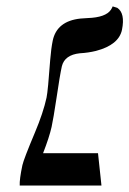

<svg xmlns="http://www.w3.org/2000/svg" viewBox="-20 -574 400 594"><path d="M124 -272Q128.4 -293 135.3 -388.7Q138.2 -424.3 143.1 -448.2Q155.8 -508.8 229 -516.6Q239.3 -517.6 251 -518.1Q307.1 -520 323.2 -543.9Q326.7 -549.3 328.6 -554.2Q328.6 -554.2 342.8 -549.8Q367.7 -533.2 357.4 -481.9Q347.7 -435.1 276.9 -416.5Q252.9 -410.6 227.1 -409.2Q180.2 -404.3 171.4 -369.1Q165 -340.3 154.8 -270.5Q145 -205.6 139.6 -181.2Q132.3 -148.9 113.3 -100.1H283.2L293.9 0H41Q40 -19 49.3 -63Q53.2 -81.1 87.9 -163.6Q113.8 -225.1 124 -272Z"/></svg>

Font: Linux Biolinum Capitals O
Style: Italic Samll Caps
Weight: 400
Italic angle: -12°
Designer: Philipp H. Poll
Foundry: Philipp H. Poll
Version: Version 0.6.2